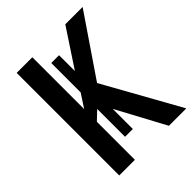

<svg xmlns="http://www.w3.org/2000/svg" viewBox="-201 -830 945 945"><g transform="rotate(-45 271.5 -357.0)"><path d="M76.2 0V-713.9H185.1V-353L231 -423.3V-627.9H285.2V-517.6L414.6 -713.9H535.2L312.5 -386.7L313 -412.6L543 0H421.9L285.2 -254.4V-114.3H231V-308.1L185.1 -264.6V0Z"/></g></svg>

Font: Open Sans
Style: Regular
Weight: 600
Width: 3
Foundry: Ascender Corporation
Version: Version 1.000